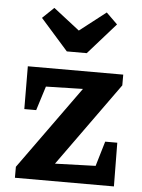

<svg xmlns="http://www.w3.org/2000/svg" viewBox="-54 -811 631 854"><g transform="rotate(5 261.5 -384.0)"><path d="M45 0V-49L312 -420L147 -416L113 -308H60L59 -499H485V-451L217 -78L398 -84L431 -195H485L487 0ZM226 -580 103 -719 154 -768 271 -677 388 -768 438 -719 315 -580Z"/></g></svg>

Font: Piazzolla Thin ExtraBold
Style: Regular
Weight: 800
Version: Version 2.005